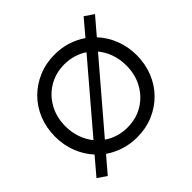

<svg xmlns="http://www.w3.org/2000/svg" viewBox="-195 -940 1181 1181"><g transform="rotate(-45 395.0 -350.0)"><path d="M40 -350Q40 -427 66.5 -492.5Q93 -558 141 -606.5Q189 -655 254 -682.5Q319 -710 395 -710Q454 -710 506 -693.5Q558 -677 601 -647L688 -750L747 -710L654 -601Q699 -553 724.5 -488.5Q750 -424 750 -350Q750 -274 723.5 -208Q697 -142 649 -93.5Q601 -45 536.5 -17.5Q472 10 395 10Q336 10 283 -7Q230 -24 187 -54L98 50L40 10L134 -101Q90 -149 65 -212.5Q40 -276 40 -350ZM130 -350Q130 -297 146.5 -250.5Q163 -204 192 -168L544 -581Q513 -602 475 -613.5Q437 -625 395 -625Q319 -625 259 -589Q199 -553 164.5 -491Q130 -429 130 -350ZM660 -350Q660 -404 643.5 -451Q627 -498 597 -534L244 -121Q275 -99 313.5 -87Q352 -75 395 -75Q472 -75 531.5 -111Q591 -147 625.5 -209Q660 -271 660 -350Z"/></g></svg>

Font: Jost
Style: Regular
Weight: 400
Version: Version 3.500